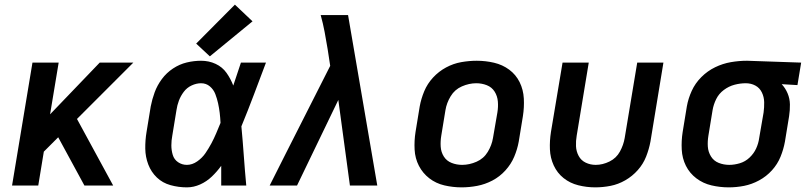

<svg xmlns="http://www.w3.org/2000/svg" viewBox="-20 -800 3496 828"><path d="M32 0H145L169 -146L231 -208L344 0H468L312 -287L555 -530H410L196 -307L233 -530H120Z M786 8Q815 8 843 -4.5Q871 -17 893.5 -38.5Q916 -60 934 -85Q934 -43 934 0H1042Q1036 -64 1031.5 -127.5Q1027 -191 1021 -255Q1049 -323 1075 -392Q1101 -461 1127 -530H1019Q1003 -480 986 -431Q975 -460 957 -485.5Q939 -511 910 -524.5Q881 -538 847 -538Q816 -538 785 -530.5Q754 -523 726 -504.5Q698 -486 678 -459Q658 -432 647 -402Q636 -372 630 -341L612 -231Q606 -195 606.5 -159Q607 -123 619.5 -90.5Q632 -58 656.5 -34.5Q681 -11 715.5 -1.5Q750 8 786 8ZM786 -89Q765 -89 748 -100.5Q731 -112 725 -132Q719 -152 719 -173Q719 -194 723 -215L741 -325Q744 -346 751.5 -366Q759 -386 772.5 -404Q786 -422 806.5 -431.5Q827 -441 847 -441Q869 -441 885 -427.5Q901 -414 908.5 -394.5Q916 -375 920.5 -354.5Q925 -334 927.5 -313Q930 -292 931 -270Q922 -248 912.5 -225.5Q903 -203 891.5 -181.5Q880 -160 866 -139.5Q852 -119 830.5 -104Q809 -89 786 -89ZM885 -557 1069 -708 993 -780 826 -612Z M1143 0H1261L1439 -369L1489 0H1607L1481 -735H1363Q1373 -699 1380 -662Q1387 -625 1393 -588L1404 -516L1365 -439L1213 -139Z M1971 8Q2004 8 2038 1.5Q2072 -5 2103.5 -21.5Q2135 -38 2159.5 -65Q2184 -92 2197.5 -124Q2211 -156 2217 -189L2235 -299Q2241 -337 2239 -375Q2237 -413 2221 -445.5Q2205 -478 2176 -499.5Q2147 -521 2110.5 -529.5Q2074 -538 2036 -538Q2003 -538 1969 -532Q1935 -526 1903.5 -509Q1872 -492 1847.5 -465.5Q1823 -439 1809.5 -406.5Q1796 -374 1790 -341L1772 -231Q1766 -193 1768 -155Q1770 -117 1786.5 -85Q1803 -53 1831.5 -31Q1860 -9 1896.5 -0.5Q1933 8 1971 8ZM1973 -89Q1949 -89 1927.5 -97.5Q1906 -106 1894 -125Q1882 -144 1880.5 -167.5Q1879 -191 1883 -215L1901 -325Q1906 -356 1923.5 -385Q1941 -414 1972 -427.5Q2003 -441 2034 -441Q2058 -441 2079.5 -432.5Q2101 -424 2113 -405Q2125 -386 2127 -362.5Q2129 -339 2125 -315L2106 -205Q2101 -174 2083.5 -145Q2066 -116 2035 -102.5Q2004 -89 1973 -89Z M2547 8Q2580 8 2613 1.5Q2646 -5 2676.5 -22.5Q2707 -40 2730.5 -66.5Q2754 -93 2766.5 -125Q2779 -157 2785 -189L2841 -530H2728L2674 -205Q2669 -175 2653.5 -146.5Q2638 -118 2608.5 -103.5Q2579 -89 2549 -89Q2549 -89 2549 -89Q2549 -89 2549 -89Q2526 -89 2506 -98.5Q2486 -108 2475.5 -127.5Q2465 -147 2464 -169.5Q2463 -192 2467 -215L2519 -530H2406L2356 -231Q2350 -193 2351.5 -156Q2353 -119 2368 -86.5Q2383 -54 2410.5 -32Q2438 -10 2474 -1Q2510 8 2547 8Z M3123 8Q3156 8 3189 1.5Q3222 -5 3253.5 -22Q3285 -39 3309 -65.5Q3333 -92 3346 -124Q3359 -156 3365 -189L3383 -299Q3387 -325 3386.5 -350Q3386 -375 3376.5 -397.5Q3367 -420 3351 -437L3419 -433L3435 -530L3202 -538H3201Q3167 -538 3132 -532Q3097 -526 3064 -510Q3031 -494 3004.5 -467.5Q2978 -441 2963 -408Q2948 -375 2942 -341L2924 -231Q2918 -193 2920 -155Q2922 -117 2938 -85Q2954 -53 2983 -31Q3012 -9 3048.5 -0.5Q3085 8 3123 8ZM3125 -89Q3101 -89 3079.5 -97.5Q3058 -106 3046 -125.5Q3034 -145 3032.5 -168Q3031 -191 3035 -215L3053 -325Q3057 -349 3068.5 -372.5Q3080 -396 3101.5 -412Q3123 -428 3147.5 -434.5Q3172 -441 3196 -441Q3219 -441 3237.5 -431Q3256 -421 3265.5 -401.5Q3275 -382 3275.5 -359.5Q3276 -337 3273 -315L3254 -205Q3251 -182 3241 -160Q3231 -138 3212.5 -120.5Q3194 -103 3170.5 -96Q3147 -89 3125 -89Z"/></svg>

Font: Iosevka Sparkle Semibold
Style: Italic
Weight: 600
Italic angle: -9°
Designer: Belleve Invis
Foundry: Belleve Invis
Version: Version 4.5.0; ttfautohint (v1.8.3)